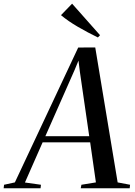

<svg xmlns="http://www.w3.org/2000/svg" viewBox="-88 -1000 719 1020"><path d="M-68.5 0 -66.5 -18.5 -9 -31 327.5 -747.5 418 -748 537 -31 603 -18.5 601 0H341L344.5 -18.5L421.5 -31L391 -244H138.5L44.5 -30.5L129.5 -18.5L127.5 0ZM153 -276.5H386L336.5 -617.5L329 -678L308 -627.5ZM432 -801Q405.5 -814 378.5 -828.2Q351.5 -842.5 325.8 -857.5Q300 -872.5 277.2 -888.2Q254.5 -904 236 -919.5L295 -980.5L443.5 -813Z"/></svg>

Font: Merriweather 144pt
Style: Italic
Weight: 400
Italic angle: -7.8°
Version: Version 2.101